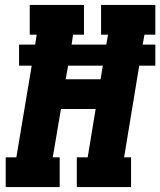

<svg xmlns="http://www.w3.org/2000/svg" viewBox="-20 -755 647 775"><path d="M3 0V-120H46L108 -490H57V-575H122L128 -615H100V-735H319V-615H275L269 -575H409L416 -615H388V-735H607V-615H563L556 -575H607V-490H542L481 -120H509V0H290V-120H334L366 -315H226L193 -120H221V0ZM386 -435 395 -490H255L245 -435Z"/></svg>

Font: Iosevka Curly Slab HvExObl
Style: Regular
Weight: 900
Width: 7
Italic angle: -9°
Monospace: yes
Designer: Belleve Invis
Foundry: Belleve Invis
Version: Version 11.1.0; ttfautohint (v1.8.3)